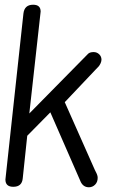

<svg xmlns="http://www.w3.org/2000/svg" viewBox="-20 -790 515 812"><path d="M2.9 -30.8 79.1 -732.9Q83.5 -770 120.1 -770Q151.9 -770 151.9 -741.2L104 -310.1L351.1 -561Q358.4 -569.8 376 -569.8Q389.6 -569.8 399.4 -560.5Q409.2 -551.3 409.2 -537.1Q408.7 -528.8 404.8 -521Q400.9 -513.2 397.2 -509Q393.6 -504.9 384.8 -496.1L253.9 -357.9L380.9 -71.8Q381.8 -69.3 385.5 -62.5Q389.2 -55.7 391.1 -49.8Q393.1 -43.9 393.1 -38.1Q393.1 -20 382.1 -9Q371.1 2 356 2Q333 2 321.8 -20L192.9 -314.9L95.2 -215.8L76.2 -36.1Q73.2 0 36.1 0Q2.9 0 2.9 -30.8Z"/></svg>

Font: BPreplay
Style: Italic
Weight: 400
Italic angle: -6°
Designer: Magenta/George Triantafyllakos
Foundry: Magenta/George Triantafyllakos
Version: Version 1.00